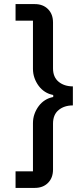

<svg xmlns="http://www.w3.org/2000/svg" viewBox="-20 -780 396 938"><path d="M150 -760Q190 -760 214.5 -735.5Q239 -711 239 -670V-446Q239 -403 266.5 -380.5Q294 -358 336 -358V-265Q294 -265 266.5 -242.5Q239 -220 239 -176V48Q239 89 214.5 113.5Q190 138 150 138H56V57H141V-178Q141 -202 148.5 -223Q156 -244 169 -261.5Q182 -279 200 -290.5Q218 -302 240 -306V-316Q218 -320 200 -331.5Q182 -343 169 -360.5Q156 -378 148.5 -399Q141 -420 141 -444V-679H56V-760Z"/></svg>

Font: IBMPlexSans-Medium
Style: Regular
Weight: 500
Designer: Mike Abbink, Paul van der Laan, Pieter van Rosmalen
Foundry: Bold Monday
Version: Version 3.1